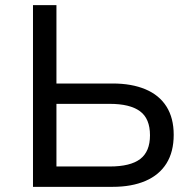

<svg xmlns="http://www.w3.org/2000/svg" viewBox="-20 -725 755 745"><path d="M108 0V-705H199V-401H417Q491 -401 544.5 -378.5Q598 -356 626 -311.5Q654 -267 654 -202Q654 -136 626 -91Q598 -46 544.5 -23Q491 0 417 0ZM199 -79H406Q486 -79 524 -108Q562 -137 562 -200Q562 -265 523 -293.5Q484 -322 406 -322H199Z"/></svg>

Font: Nunito Sans 7pt
Style: Regular
Weight: 400
Designer: Vernon Adams
Foundry: Vernon Adams
Version: Version 3.101;gftools[0.9.27]